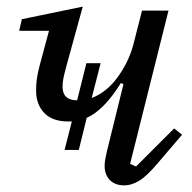

<svg xmlns="http://www.w3.org/2000/svg" viewBox="-20 -548 579 580"><path d="M197 -181H187Q138 -181 113.5 -207Q89 -233 89 -274Q89 -294 91.5 -311Q94 -328 100 -351L128 -455H38L46 -490L230 -528L181 -350Q174 -324 171.5 -311.5Q169 -299 169 -286Q169 -245 213 -245L241 -357H284L257 -252Q302 -269 335.5 -315Q369 -361 383 -414L409 -516H489L373 -53L391 -45L506 -160L530 -141L459 -58Q424 -16 400.5 -2Q377 12 356 12Q327 12 311.5 -4.5Q296 -21 296 -47Q296 -58 298.5 -69.5Q301 -81 303 -91L353 -294L345 -297Q319 -255 293 -229Q267 -203 242 -192L218 -95H175Z"/></svg>

Font: IBM Plex Serif
Style: Italic
Weight: 400
Italic angle: -14°
Designer: Mike Abbink, Paul van der Laan, Pieter van Rosmalen
Foundry: Bold Monday
Version: Version 3.001